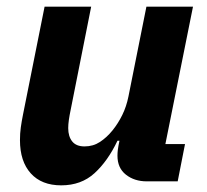

<svg xmlns="http://www.w3.org/2000/svg" viewBox="-20 -545 622 577"><path d="M114 -525H254L192 -213Q189 -199 187 -185Q185 -171 185 -160Q185 -135 197 -120Q209 -105 234 -105Q260 -105 280.5 -118.5Q301 -132 318 -153Q335 -174 347.5 -199.5Q360 -225 366 -255L420 -525H560L477 -112H536L514 0H421Q384 0 358.5 -20Q333 -40 333 -77Q333 -85 334 -94Q335 -103 336 -107L339 -122H333Q304 -61 264 -24.5Q224 12 164 12Q105 12 72.5 -24Q40 -60 40 -124Q40 -144 42.5 -162Q45 -180 49 -200Z"/></svg>

Font: IBM Plex Sans Var
Style: Italic
Weight: 400
Italic angle: -11.31°
Designer: Mike Abbink, Paul van der Laan, Pieter van Rosmalen
Foundry: Bold Monday
Version: Version 1.001